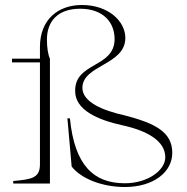

<svg xmlns="http://www.w3.org/2000/svg" viewBox="-20 -735 748 769"><path d="M33 -10V0H180V-500C172 -517 168 -545 168 -577C168 -651 213 -700 301 -700C391 -700 439 -648 439 -578C438 -462 279 -487 281 -370C281 -295 370 -255 471 -233C571 -211 642 -170 642 -105C642 -53 572 -1 480 -1C357 -1 279 -70 260 -261H250L267 -68C307 -17 393 14 480 14C594 14 670 -45 670 -123C670 -208 598 -242 479 -273C393 -292 310 -326 310 -383C310 -475 482 -474 482 -583C482 -650 414 -715 308 -715C213 -715 140 -657 140 -547V-500H28V-485H140V-77C140 -20 104 -17 33 -10Z"/></svg>

Font: Sprat Thin
Style: Regular
Weight: 100
Designer: Ethan Nakache
Foundry: Collletttivo
Version: Version 2.000;Glyphs 3.2 (3217)